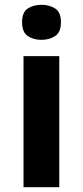

<svg xmlns="http://www.w3.org/2000/svg" viewBox="-20 -780 345 800"><path d="M227 -546V0H78V-546ZM153 -760Q186 -760 210 -744.5Q234 -729 234 -687Q234 -646 210 -630Q186 -614 153 -614Q119 -614 95.5 -630Q72 -646 72 -687Q72 -729 95.5 -744.5Q119 -760 153 -760Z"/></svg>

Font: Noto Sans Tangsa
Style: Bold
Weight: 700
Version: Version 1.504